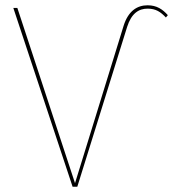

<svg xmlns="http://www.w3.org/2000/svg" viewBox="-20 -711 659 731"><path d="M256.4 0H274.3L464 -608.6C480.4 -660.4 508.3 -678.1 542 -678.1C573.7 -678.1 591.6 -665.4 611.6 -644.4L619 -653.3C599.6 -675 577.3 -690.9 542 -690.9C502.1 -690.9 468.1 -669.3 450.4 -612.1L265.6 -13.6L46 -680.9H30.7Z"/></svg>

Font: Fira Sans Hair
Style: Regular
Weight: 100
Designer: bBox Type GmbH & Carrois Corporate GbR & Edenspiekermann AG
Foundry: bBox Type GmbH & Carrois Corporate GbR & Edenspiekermann AG
Version: Version 4.300;PS 004.300;hotconv 1.0.88;makeotf.lib2.5.64775